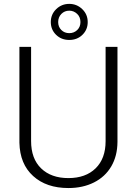

<svg xmlns="http://www.w3.org/2000/svg" viewBox="-20 -950 697 980"><path d="M579.6 -710.9V-225.6Q579.1 -153.8 547.9 -100.6Q516.6 -47.4 459.7 -18.8Q402.8 9.8 329.1 9.8Q216.8 9.8 149.2 -51.5Q81.5 -112.8 79.1 -221.2V-710.9H138.7V-230Q138.7 -140.1 189.9 -90.6Q241.2 -41 329.1 -41Q417 -41 468 -90.8Q519 -140.6 519 -229.5V-710.9ZM239.3 -837.4Q239.3 -876.5 266.8 -903.3Q294.4 -930.2 333.5 -930.2Q372.1 -930.2 399.9 -903.3Q427.7 -876.5 427.7 -837.4Q427.7 -798.8 400.9 -772.5Q374 -746.1 333.5 -746.1Q293 -746.1 266.1 -772.5Q239.3 -798.8 239.3 -837.4ZM276.9 -837.4Q276.9 -813 293 -796.9Q309.1 -780.8 333.5 -780.8Q357.4 -780.8 374 -796.6Q390.6 -812.5 390.6 -837.4Q390.6 -863.3 373.5 -879.4Q356.4 -895.5 333.5 -895.5Q309.6 -895.5 293.2 -878.9Q276.9 -862.3 276.9 -837.4Z"/></svg>

Font: Roboto-Light
Style: Regular
Weight: 300
Designer: Google
Version: Version 2.137; 2017